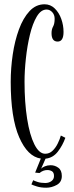

<svg xmlns="http://www.w3.org/2000/svg" viewBox="-20 -731 346 896"><path d="M196 145Q171 145 152.5 139.2Q134 133.5 126.5 129.5L135 110Q140 113 155.2 118Q170.5 123 191 123Q208 123 220 114.2Q232 105.5 232 90.5Q232 74 222.5 68.2Q213 62.5 201 62.5Q181 62.5 164.5 76.5L144 74.5L170.5 9Q109 0 69.5 -90.5Q30 -181 30 -349Q30 -413 39.5 -477Q49 -541 68.5 -594Q88 -647 117.8 -679Q147.5 -711 188 -711Q215.5 -711 235.5 -691.5Q255.5 -672 266 -642.5Q276.5 -613 276.5 -582Q276.5 -537 249 -537Q220.5 -537 220.5 -576Q220.5 -594.5 227.8 -607.2Q235 -620 235 -643.5Q235 -662 223.8 -674.2Q212.5 -686.5 197.5 -686.5Q171 -686.5 151.5 -653.5Q132 -620.5 119.5 -568.5Q107 -516.5 100.8 -458.2Q94.5 -400 94.5 -350Q94.5 -253.5 106.5 -177.2Q118.5 -101 140.5 -57.2Q162.5 -13.5 191 -13.5Q210.5 -13.5 225 -27.2Q239.5 -41 249.2 -60.8Q259 -80.5 264 -98.5L285 -88Q272.5 -52.5 249.8 -23.2Q227 6 192.5 9.5L171.5 57Q176.5 50.5 189.2 45.2Q202 40 216.5 40Q236 40 252.2 51.8Q268.5 63.5 268.5 90.5Q268.5 119 244.8 132Q221 145 196 145Z"/></svg>

Font: Imbue 50pt Light
Style: Regular
Weight: 300
Designer: Tyler Finck
Foundry: Etcetera Type Company
Version: Version 1.102; ttfautohint (v1.8.3)